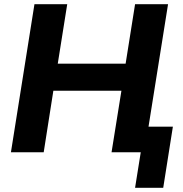

<svg xmlns="http://www.w3.org/2000/svg" viewBox="-20 -725 869 914"><path d="M32 0 144 -705H300L255 -422H578L623 -705H780L687 -122H803L757 169H623L650 0H511L558 -293H234L188 0Z"/></svg>

Font: Mulish ExtraBold
Style: Italic
Weight: 800
Italic angle: -9°
Designer: Vernon Adams
Foundry: Vernon Adams
Version: Version 3.603; ttfautohint (v1.8.3)